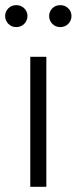

<svg xmlns="http://www.w3.org/2000/svg" viewBox="-27 -715 294 735"><path d="M-7.3 -653.8Q-7.3 -670.9 4.9 -683.1Q17.1 -695.3 35.2 -695.3Q53.7 -695.3 65.9 -683.1Q78.1 -670.9 78.1 -653.8Q78.1 -636.2 65.9 -623.8Q53.7 -611.3 35.2 -611.3Q17.1 -611.3 4.9 -623.8Q-7.3 -636.2 -7.3 -653.8ZM161.1 -653.8Q161.1 -670.9 173.3 -683.1Q185.5 -695.3 203.6 -695.3Q222.2 -695.3 234.4 -683.1Q246.6 -670.9 246.6 -653.8Q246.6 -636.2 234.4 -623.8Q222.2 -611.3 203.6 -611.3Q185.5 -611.3 173.3 -623.8Q161.1 -636.2 161.1 -653.8ZM88.9 -497.6H150.4V0H88.9Z"/></svg>

Font: Estedad-FD Light
Style: Regular
Weight: 300
Designer: Amin Abedi
Version: Version 7.3